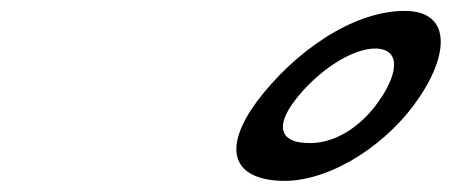

<svg xmlns="http://www.w3.org/2000/svg" viewBox="-20 -747 828 352"><path d="M451 -561C390 -478 404 -423 486 -416C574 -408 678 -474 737 -552C804 -641 811 -727 722 -727C625 -727 518 -650 451 -561ZM520 -562C559 -614 625 -660 671 -658C719 -655 707 -604 669 -554C639 -514 591 -481 540 -485C494 -487 485 -516 520 -562Z"/></svg>

Font: Snowfall
Style: SuperObl
Weight: 400
Designer: Jasper
Foundry: Cannot Into Space Fonts
Version: Version 0.9